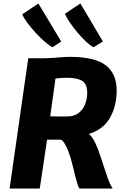

<svg xmlns="http://www.w3.org/2000/svg" viewBox="-20 -1081 696 1101"><path d="M35 0 142 -747H240Q257 -747 282.5 -749Q308 -751 334.5 -753Q361 -755 381 -755Q523 -755 586 -706.8Q649 -658.5 649 -563Q649 -472.5 610.5 -405.2Q572 -338 490 -313Q510.5 -295 526.8 -260.8Q543 -226.5 558 -179Q580.5 -109.5 595.5 -66Q610.5 -22.5 626 0H435Q430 -7 423.8 -27.2Q417.5 -47.5 411.2 -72.2Q405 -97 400 -118.2Q395 -139.5 392 -149Q385.5 -176.5 374.2 -207Q363 -237.5 350 -258.8Q337 -280 326 -280H250L208 0ZM363 -413Q404 -413 429.8 -432.2Q455.5 -451.5 467.8 -482.5Q480 -513.5 480 -549Q480 -600 450.8 -617.5Q421.5 -635 365 -635Q348 -635 328.8 -633.8Q309.5 -632.5 298 -630L268 -414Q281 -413.5 304.8 -413.2Q328.5 -413 363 -413ZM281 -810Q262.5 -819.5 236 -842.5Q209.5 -865.5 182.8 -894.8Q156 -924 135.5 -952Q115 -980 108 -999L200 -1061L331 -843ZM516 -810Q497.5 -819.5 472.5 -843Q447.5 -866.5 422.8 -896.2Q398 -926 378.8 -954.5Q359.5 -983 352 -1002L441 -1061L570 -843Z"/></svg>

Font: Merriweather Sans ExtraBold
Style: Italic
Weight: 800
Italic angle: -7.5°
Designer: Eben Sorkin
Foundry: Eben Sorkin
Version: Version 2.001; ttfautohint (v1.8.3)